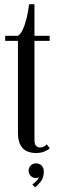

<svg xmlns="http://www.w3.org/2000/svg" viewBox="-20 -686 263 872"><path d="M143.5 9Q123.5 9 104.5 1.8Q85.5 -5.5 73.5 -26Q61.5 -46.5 61.5 -85.5V-500.5H3.5V-523.5H61.5Q73.5 -530.5 83.8 -552.5Q94 -574.5 101.2 -604.8Q108.5 -635 112 -666.5H136.5V-523.5H205.5V-500.5H136.5V-50Q136.5 -30 144.8 -23Q153 -16 161.5 -16Q172 -16 180.5 -21Q189 -26 192.5 -30.5L206 -12.5Q196 -3.5 180.2 2.8Q164.5 9 143.5 9ZM138 165 127 151Q135 147 144.5 137.2Q154 127.5 156 118.5Q151 122.5 143 122.5Q129 122.5 119.5 112.8Q110 103 110 89.5Q110 75 119.8 65.5Q129.5 56 143.5 56Q159.5 56 169.2 66.2Q179 76.5 179 93.5Q179 122 164.5 139.5Q150 157 138 165Z"/></svg>

Font: Imbue 50pt
Style: Regular
Weight: 400
Designer: Tyler Finck
Foundry: Etcetera Type Company
Version: Version 1.102; ttfautohint (v1.8.3)